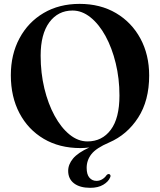

<svg xmlns="http://www.w3.org/2000/svg" viewBox="-20 -732 805 966"><path d="M380.5 -712.5Q485 -712.5 563.8 -666Q642.5 -619.5 686.5 -538Q730.5 -456.5 730.5 -352Q730.5 -226 675 -140Q619.5 -54 529 -15Q464.5 12.5 440.2 43.2Q416 74 416 112.5Q416 146 430 162Q444 178 465.5 178Q481 178 494.2 170Q507.5 162 515.5 150Q522.5 142 529.5 144Q533.5 145 535.5 149.5Q537.5 154 534 161Q525.5 182 499.5 197.5Q473.5 213 434 213Q382 213 352.5 190.5Q323 168 323 127.5Q323 95.5 347.2 66Q371.5 36.5 429.5 10Q406 13 384.5 13Q279 13 200.2 -33.5Q121.5 -80 78 -162.5Q34.5 -245 34.5 -353.5Q34.5 -458 78 -539.2Q121.5 -620.5 199.5 -666.5Q277.5 -712.5 380.5 -712.5ZM581 -251.5Q581 -337 562.2 -414Q543.5 -491 510.8 -550.8Q478 -610.5 435.2 -644.8Q392.5 -679 345 -679Q272 -679 228.2 -619.8Q184.5 -560.5 184.5 -452Q184.5 -365 203.2 -287.2Q222 -209.5 254.8 -149.5Q287.5 -89.5 330 -55Q372.5 -20.5 420 -20.5Q493.5 -20.5 537.2 -78.8Q581 -137 581 -251.5Z"/></svg>

Font: Fraunces 72pt SemiBold
Style: Regular
Weight: 600
Version: Version 1.000;[b76b70a41]